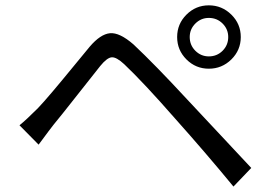

<svg xmlns="http://www.w3.org/2000/svg" viewBox="-20 -724 1017 716"><path d="M687.5 -585.9Q687.5 -555.7 708.5 -534.7Q729.5 -513.7 758.8 -513.7Q789.1 -513.7 810.1 -534.7Q831.1 -555.7 831.1 -585.9Q831.1 -615.2 810.1 -636.2Q789.1 -657.2 758.8 -657.2Q729.5 -657.2 708.5 -636.2Q687.5 -615.2 687.5 -585.9ZM52.7 -256.8Q78.1 -277.3 121.1 -320.3Q141.6 -341.8 174.3 -380.4Q207 -418.9 251 -472.7Q294.9 -526.4 314.5 -549.8Q354.5 -596.7 390.1 -600.1Q425.8 -603.5 477.5 -558.6Q558.6 -482.4 677.7 -353.5Q715.8 -313.5 805.2 -217.3Q894.5 -121.1 917 -97.7L850.6 -28.3Q746.1 -155.3 631.8 -283.2Q515.6 -416 443.4 -484.4Q414.1 -511.7 396.5 -510.3Q378.9 -508.8 353.5 -477.5Q334 -453.1 269 -370.6Q204.1 -288.1 179.7 -258.8Q170.9 -247.1 160.6 -233.9Q150.4 -220.7 139.6 -205.6Q128.9 -190.4 124 -184.6ZM675.3 -502.4Q640.6 -537.1 640.6 -585.9Q640.6 -634.8 675.3 -669.4Q710 -704.1 758.8 -704.1Q807.6 -704.1 842.8 -669.4Q877.9 -634.8 877.9 -585.9Q877.9 -537.1 842.8 -502.4Q807.6 -467.8 758.8 -467.8Q710 -467.8 675.3 -502.4Z"/></svg>

Font: Min Sans
Style: Regular
Weight: 400
Designer: Jinseong-Kim, NotoSansCJK, Nunito
Foundry: Jinseong-Kim
Version: Version 1.400;Glyphs 3.1.2 (3151)